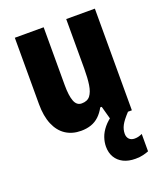

<svg xmlns="http://www.w3.org/2000/svg" viewBox="-144 -644 828 976"><g transform="rotate(-20 270.0 -156.0)"><path d="M486 -550V0H367L348 -69H340Q326 -43 307 -25Q288 -7 263.5 1.5Q239 10 209 10Q161 10 126 -13Q91 -36 72 -81Q53 -126 53 -191V-550H209V-237Q209 -180 220.5 -150Q232 -120 259 -120Q290 -120 305 -139.5Q320 -159 325.5 -195Q331 -231 331 -282V-550ZM411 100Q411 118 421.5 129Q432 140 451 140Q463 140 473.5 137Q484 134 492 130V224Q480 229 462 233.5Q444 238 420 238Q382 238 355 224.5Q328 211 313.5 186.5Q299 162 299 129Q299 105 307.5 80Q316 55 336 30.5Q356 6 391 -17L465 0Q434 33 422.5 55Q411 77 411 100Z"/></g></svg>

Font: Noto Sans Display Condensed ExtraBold
Style: Regular
Weight: 800
Width: 3
Designer: Monotype Design Team
Foundry: Monotype Imaging Inc.
Version: Version 2.003